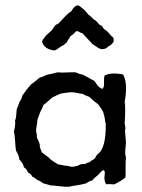

<svg xmlns="http://www.w3.org/2000/svg" viewBox="-20 -704 539 730"><path d="M412 -558V-545Q401 -530 392 -528Q384 -517 367 -517Q358 -518 346.5 -526.5Q335 -535 332 -536Q326 -543 313 -556.5Q300 -570 294 -577Q290 -578 287 -579.5Q284 -581 280.5 -583Q277 -585 274 -586Q268 -586 263 -578Q257 -572 247 -566Q246 -561 240.5 -554.5Q235 -548 234 -542Q228 -540 223 -533Q216 -531 205 -522.5Q194 -514 187 -512Q148 -517 140 -545Q141 -550 143.5 -554Q146 -558 149.5 -562Q153 -566 155 -569Q159 -572 165.5 -578.5Q172 -585 176 -588Q178 -591 183 -597.5Q188 -604 190 -608Q192 -609 196 -611.5Q200 -614 203 -615L226 -640Q242 -656 252 -662Q261 -681 275 -684Q283 -682 299 -668Q312 -655 316 -648Q321 -646 327.5 -639Q334 -632 337 -630Q347 -625 356 -612Q360 -609 368 -605Q370 -600 373 -596.5Q376 -593 382 -589Q388 -585 390 -583Q401 -568 409 -563Q409 -562 410.5 -560.5Q412 -559 412 -558ZM454 -235 457 -216Q454 -212 456.5 -190Q459 -168 459 -163Q459 -157 457.5 -145Q456 -133 456 -123.5Q456 -114 459 -106Q457 -93 457.5 -67.5Q458 -42 457 -30Q451 -22 415 -3Q394 -5 385 -3Q377 -9 377 -30Q377 -33 378 -40Q379 -47 378 -51Q377 -55 374 -57Q368 -56 361 -47.5Q354 -39 352 -38Q351 -37 342.5 -30Q334 -23 331 -18Q318 -15 308 -7Q292 -2 257 3L242 6Q230 7 206.5 4Q183 1 172 1Q154 -5 144 -7Q132 -17 123 -19Q109 -31 103 -32Q100 -41 87 -48Q80 -63 71 -68Q66 -88 54 -96Q53 -111 41 -131Q39 -140 37.5 -166Q36 -192 33 -204Q40 -234 37 -246Q41 -252 42 -269Q43 -286 44 -290Q45 -293 49 -302Q53 -311 54 -317Q62 -325 65 -341Q68 -344 73.5 -352.5Q79 -361 81 -363Q97 -382 98 -383Q105 -387 131 -409Q137 -410 148 -415Q159 -420 164 -421L175 -423Q176 -423 186.5 -426Q197 -429 202 -429Q204 -429 209.5 -428.5Q215 -428 218 -428Q225 -428 245 -429Q265 -430 271 -428L279 -424L295 -420Q300 -418 339 -396Q341 -393 345 -387.5Q349 -382 351.5 -378.5Q354 -375 359 -371.5Q364 -368 369 -366Q376 -370 375.5 -388.5Q375 -407 377 -416Q399 -430 448 -421Q467 -386 454 -317Q458 -295 454 -235ZM372 -279 363 -294Q353 -307 353 -308Q346 -312 335 -322Q324 -332 319 -336Q299 -343 295 -347Q288 -347 276 -350Q264 -353 256 -353Q247 -354 233 -351.5Q219 -349 215 -349Q207 -347 193.5 -340.5Q180 -334 178 -333Q150 -307 145 -305Q144 -299 139 -290Q134 -281 133 -278Q122 -249 122 -248Q122 -239 119.5 -225.5Q117 -212 117 -207Q121 -191 120 -182Q122 -178 126 -168.5Q130 -159 131 -156Q131 -151 131.5 -146.5Q132 -142 133.5 -139Q135 -136 136.5 -132Q138 -128 139 -125Q143 -121 154 -113.5Q165 -106 169 -101Q177 -93 201 -79Q205 -79 227 -74Q233 -75 240.5 -72.5Q248 -70 254 -70Q258 -70 261 -70.5Q264 -71 267 -72Q270 -73 273 -73Q276 -73 280.5 -76.5Q285 -80 289 -79Q290 -80 293 -80.5Q296 -81 299 -80.5Q302 -80 305 -81Q311 -86 320 -87Q323 -91 339 -100Q341 -102 344.5 -108.5Q348 -115 350 -117Q384 -138 382 -237Q382 -239 380 -238Q380 -253 372 -279Z"/></svg>

Font: FuturaRenner
Style: Regular
Weight: 400
Designer: BSozoo
Foundry: BSozoo
Version: Version 1.001;PS 001.001;hotconv 1.0.70;makeotf.lib2.5.58329